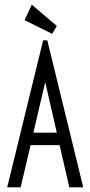

<svg xmlns="http://www.w3.org/2000/svg" viewBox="-20 -808 390 828"><path d="M279 0 237 -182H112L69 0H11L166 -634H184L339 0ZM175 -454 124 -236H225ZM205 -662 86 -721 117 -788 225 -696Z"/></svg>

Font: Inconsolata ExtraCondensed
Style: Regular
Weight: 400
Width: 2
Monospace: yes
Designer: Raph Levien, Cyreal, Brenton Simpson
Foundry: Raph Levien, Cyreal, Google
Version: Version 3.000; ttfautohint (v1.8.2.53-6de2)